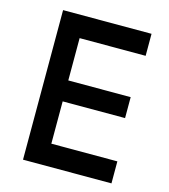

<svg xmlns="http://www.w3.org/2000/svg" viewBox="-106 -784 763 868"><g transform="rotate(15 276.0 -350.0)"><path d="M82 0H496V-103H187V-301H479V-399H187V-597H496V-700H82Z"/></g></svg>

Font: Finlandica Medium
Style: Regular
Weight: 500
Designer: Niklas Ekholm, Juho Hiilivirta, Jaakko Suomalainen
Foundry: Helsinki Type Studio
Version: Version 2.000;Glyphs 3.2 (3202)